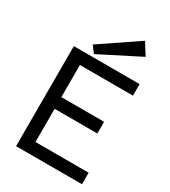

<svg xmlns="http://www.w3.org/2000/svg" viewBox="-213 -993 970 1097"><g transform="rotate(30 271.5 -445.0)"><path d="M75 0V-660H509V-584H159V-372H441V-295H159V-76H510V0ZM197 -678 164 -722 412 -890 461 -812Z"/></g></svg>

Font: Lil Grotesk Medium
Style: Regular
Weight: 500
Designer: Bastien Sozeau
Foundry: NBR — Bastien Sozeau
Version: Version 3.003; ttfautohint (v1.8.4.7-5d5b);gftools[0.9.33]